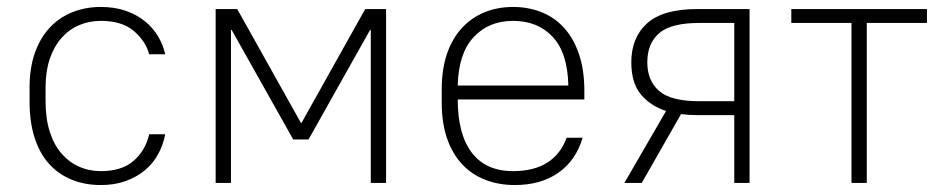

<svg xmlns="http://www.w3.org/2000/svg" viewBox="-20 -526 2710 552"><path d="M270 6Q224 6 186 -9.5Q148 -25 121 -55Q94 -85 79.5 -130Q65 -175 65 -235V-275Q65 -330 80 -373Q95 -416 122 -445.5Q149 -475 187 -490.5Q225 -506 270 -506Q310 -506 341.5 -495Q373 -484 396.5 -465Q420 -446 434.5 -421.5Q449 -397 455 -370H409Q398 -409 364 -437.5Q330 -466 270 -466Q236 -466 207 -453.5Q178 -441 156.5 -416.5Q135 -392 123 -356.5Q111 -321 111 -275V-235Q111 -185 123 -147.5Q135 -110 156.5 -85Q178 -60 207 -47Q236 -34 270 -34Q330 -34 364 -63.5Q398 -93 409 -140H455Q449 -109 434.5 -82.5Q420 -56 396.5 -36.5Q373 -17 341.5 -5.5Q310 6 270 6Z M600 -500H662L845 -173H847L1030 -500H1090V0H1046V-440H1044L867 -125H823L646 -440H644V0H600Z M1460 6Q1413 6 1374 -9.5Q1335 -25 1307.5 -55Q1280 -85 1265 -129Q1250 -173 1250 -230V-270Q1250 -327 1265 -371Q1280 -415 1307.5 -445Q1335 -475 1372.5 -490.5Q1410 -506 1455 -506Q1500 -506 1538 -490.5Q1576 -475 1603 -444.5Q1630 -414 1645 -369Q1660 -324 1660 -265V-240H1296Q1296 -140 1336.5 -87Q1377 -34 1455 -34Q1515 -34 1553.5 -58.5Q1592 -83 1609 -130H1655Q1636 -65 1585.5 -29.5Q1535 6 1460 6ZM1455 -466Q1385 -466 1341.5 -419Q1298 -372 1296 -280H1614Q1612 -374 1569 -420Q1526 -466 1455 -466Z M1895 -207Q1851 -221 1823 -254Q1795 -287 1795 -347Q1795 -418 1840.5 -459Q1886 -500 1985 -500H2135V0H2091V-195H1985Q1960 -195 1938 -198L1825 0H1775ZM1841 -347Q1841 -294 1875 -264.5Q1909 -235 1990 -235H2091V-460H1990Q1909 -460 1875 -430.5Q1841 -401 1841 -347Z M2428 -460H2255V-500H2645V-460H2472V0H2428Z"/></svg>

Font: PT Root UI Light
Style: Regular
Weight: 300
Designer: Vitaly Kuzmin
Foundry: ParaType Ltd.
Version: Version 2.000G